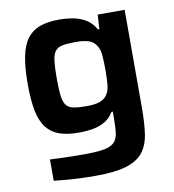

<svg xmlns="http://www.w3.org/2000/svg" viewBox="-81 -590 790 870"><g transform="rotate(-10 313.5 -155.0)"><path d="M288 208Q252 208 216 206.5Q180 205 149 202Q118 199 98 197V99Q117 100 144.5 101Q172 102 201 102.5Q230 103 254 103Q311 103 343.5 97.5Q376 92 392 77.5Q408 63 412 35.5Q416 8 416 -35V-65H410Q394 -38 369.5 -23.5Q345 -9 314.5 -3.5Q284 2 248 2Q196 2 160 -10.5Q124 -23 101 -52Q78 -81 68 -131Q58 -181 58 -256Q58 -332 68.5 -382.5Q79 -433 101.5 -462.5Q124 -492 160 -505Q196 -518 248 -518Q280 -518 311.5 -512.5Q343 -507 370 -491Q397 -475 414 -444H421L425 -510H549V-59Q549 11 541.5 61.5Q534 112 508 144.5Q482 177 430 192.5Q378 208 288 208ZM305 -110Q342 -110 364.5 -118Q387 -126 398 -143Q411 -161 413.5 -189.5Q416 -218 416 -257Q416 -297 413.5 -326Q411 -355 398 -372Q387 -390 364.5 -397.5Q342 -405 305 -405Q267 -405 244 -400.5Q221 -396 210 -381Q199 -366 195.5 -336.5Q192 -307 192 -257Q192 -207 195.5 -178Q199 -149 210 -134Q221 -119 244 -114.5Q267 -110 305 -110Z"/></g></svg>

Font: Saira SemiExpanded SemiBold
Style: Regular
Weight: 600
Width: 6
Designer: Hector Gatti with collaboration of the Omnibus-Type team
Foundry: Omnibus-Type
Version: Version 1.101